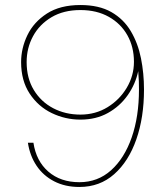

<svg xmlns="http://www.w3.org/2000/svg" viewBox="-20 -732 649 764"><path d="M296 12Q239 12 195.5 -10.5Q152 -33 125.5 -72.5Q99 -112 91 -164H113Q124 -91 172.5 -49Q221 -7 296 -7Q369 -7 422 -54.5Q475 -102 504 -185Q533 -268 533 -376Q533 -393 532.5 -409Q532 -425 530 -449Q519 -397 488 -353Q457 -309 409.5 -282.5Q362 -256 300 -256Q240 -256 186 -282Q132 -308 98 -359.5Q64 -411 64 -485Q64 -540 89 -592Q114 -644 166.5 -678Q219 -712 300 -712Q374 -712 423 -684Q472 -656 500.5 -608Q529 -560 541 -500Q553 -440 553 -376Q553 -265 522.5 -177.5Q492 -90 434.5 -39Q377 12 296 12ZM300 -276Q360 -276 408 -305.5Q456 -335 484.5 -383Q513 -431 513 -486Q513 -545 487 -591.5Q461 -638 413 -665Q365 -692 300 -692Q233 -692 185 -663.5Q137 -635 111.5 -588Q86 -541 86 -485Q86 -421 114.5 -374Q143 -327 191.5 -301.5Q240 -276 300 -276Z"/></svg>

Font: DM Sans 17pt Thin
Style: Regular
Weight: 250
Version: Version 4.004;gftools[0.9.30]